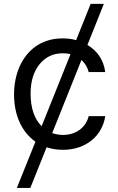

<svg xmlns="http://www.w3.org/2000/svg" viewBox="-20 -747 598 972"><path d="M296.9 -552.6Q335.6 -552.6 365.4 -543.7L438.9 -727.3H505.7L422.6 -519.5Q460.2 -497.2 483.3 -462.9Q506.4 -428.6 512.8 -382.1H429Q420.1 -418 392.4 -443.5L244.3 -73.2Q272 -63.9 298.3 -63.9Q322.8 -63.9 344.1 -70.5Q365.4 -77.1 382.5 -89.3Q399.5 -101.6 411.4 -119.1Q423.3 -136.7 429 -159.1H512.8Q507.5 -122.9 490.2 -91.8Q473 -60.7 445.5 -37.8Q418 -14.9 380.9 -1.8Q343.8 11.4 298.3 11.4Q254.3 11.4 215.9 -1.4L133.5 204.5H65.3L159.4 -29.8Q133.5 -47.9 113.3 -72.8Q93 -97.7 79.2 -128.2Q65.3 -158.7 58.2 -194.4Q51.1 -230.1 51.1 -269.9Q51.1 -306.8 58.1 -342.2Q65 -377.5 78.7 -408.9Q92.3 -440.3 112.9 -466.6Q133.5 -492.9 160.7 -512.1Q187.9 -531.2 221.9 -541.9Q256 -552.6 296.9 -552.6ZM190.7 -108 337 -472.7Q321 -477.3 298.3 -477.3Q225.1 -477.3 180 -421.5Q134.9 -365.8 134.9 -272.7Q134.9 -164.8 190.7 -108Z"/></svg>

Font: Inter P
Style: Regular
Weight: 400
Designer: Rasmus Andersson
Foundry: rsms
Version: Version 3.018;git-588b23468